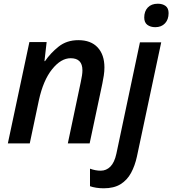

<svg xmlns="http://www.w3.org/2000/svg" viewBox="-20 -767 922 1027"><path d="M22 0 137.2 -542H229.5L217.8 -439.9H220.7Q250 -482.9 293.5 -517.6Q336.9 -552.2 398.9 -552.2Q466.3 -552.2 502.4 -513.2Q538.6 -474.1 538.6 -406.2Q538.6 -385.7 535.2 -363Q531.7 -340.3 527.3 -319.3L459.5 0H342.8L412.1 -328.6Q416 -347.7 418.5 -362.8Q420.9 -377.9 420.9 -391.1Q420.9 -455.6 357.9 -455.6Q306.2 -455.6 258.8 -396.7Q211.4 -337.9 188 -231L139.2 0ZM810.5 -621.6Q785.2 -621.6 768.3 -634Q751.5 -646.5 751.5 -673.3Q751.5 -706.5 770.5 -726.8Q789.6 -747.1 824.2 -747.1Q849.6 -747.1 865.7 -735.1Q881.8 -723.1 881.8 -696.8Q881.8 -662.6 862.5 -642.1Q843.3 -621.6 810.5 -621.6ZM534.7 240.2Q514.2 240.2 494.4 237.1Q474.6 233.9 461.4 229V135.3Q490.7 146 518.6 146Q548.8 146 570.6 124Q592.3 102.1 602.5 55.2L728.5 -540.5H842.3L712.4 70.3Q701.7 119.6 680.9 158Q660.2 196.3 624.8 218.3Q589.4 240.2 534.7 240.2Z"/></svg>

Font: Open Sans SemiBold
Style: Italic
Weight: 600
Italic angle: -12°
Designer: Monotype Design Team
Foundry: Monotype Imaging Inc.
Version: Version 3.003; ttfautohint (v1.8.4)